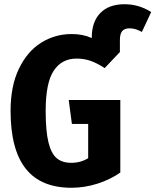

<svg xmlns="http://www.w3.org/2000/svg" viewBox="-20 -871 735 908"><path d="M695 -814 651 -720Q634 -729 621 -733Q608 -737 592 -737Q569 -737 558 -724Q547 -711 547 -681V-625L475 -549Q440 -572 409 -583Q378 -594 342 -594Q272 -594 234 -536.5Q196 -479 196 -347Q196 -252 209 -198.5Q222 -145 248 -123Q274 -101 317 -101Q362 -101 397 -123V-285H320L305 -398H549V-55Q500 -21 439.5 -2Q379 17 318 17Q173 17 101.5 -73.5Q30 -164 30 -347Q30 -464 69.5 -546Q109 -628 174.5 -669Q240 -710 319 -710Q373 -710 414 -691V-693Q414 -768 454.5 -809.5Q495 -851 569 -851Q637 -851 695 -814Z"/></svg>

Font: Fira Sans Condensed
Style: Bold
Weight: 700
Width: 3
Designer: bBox Type GmbH & Carrois Corporate GbR & Edenspiekermann AG
Foundry: bBox Type GmbH & Carrois Corporate GbR & Edenspiekermann AG
Version: Version 4.301